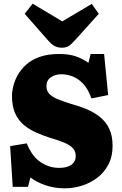

<svg xmlns="http://www.w3.org/2000/svg" viewBox="-20 -1008 662 1042"><path d="M331 14Q275 14 226 -3Q177 -20 145 -45L132 6H49L35 -215L125 -230Q136 -202 152.5 -177Q169 -152 191.5 -134.5Q214 -117 241.5 -107Q269 -97 300 -97Q331 -97 351 -105Q371 -113 381 -127.5Q391 -142 391 -161Q391 -186 376 -203Q361 -220 330.5 -233Q300 -246 252 -260Q215 -272 178 -288Q141 -304 110.5 -329Q80 -354 62.5 -392.5Q45 -431 45 -488Q45 -512 52.5 -542Q60 -572 77 -602Q94 -632 123 -658Q152 -684 196 -699.5Q240 -715 301 -715Q354 -715 390.5 -702.5Q427 -690 460 -667L472 -715H545L567 -492L476 -474Q457 -528 429 -556Q401 -584 371 -594.5Q341 -605 314 -605Q280 -605 256 -588.5Q232 -572 232 -541Q232 -514 248.5 -497.5Q265 -481 295 -469Q325 -457 363 -445Q408 -433 449 -416Q490 -399 522 -373.5Q554 -348 572.5 -310Q591 -272 591 -216Q591 -158 568 -114.5Q545 -71 507 -42.5Q469 -14 423.5 0Q378 14 331 14ZM315 -749Q295 -749 277 -758Q259 -767 238 -792L114 -933L157 -988L318 -892L478 -987L516 -933L389 -792Q368 -768 353 -758.5Q338 -749 315 -749Z"/></svg>

Font: Literata ExtraBold
Style: Regular
Weight: 800
Designer: Latin by Veronika Burian and Jose Scaglione. Greek by Irene Vlachou. Cyrillic by Vera Evstafieva.
Foundry: TypeTogether
Version: Version 3.103;gftools[0.9.29]